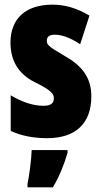

<svg xmlns="http://www.w3.org/2000/svg" viewBox="-20 -583 436 824"><path d="M372 -170C372 -255 326 -304 259 -342C188 -384 181 -390 181 -408C181 -426 192 -434 215 -434C253 -434 291 -415 324 -393L364 -516C311 -547 262 -563 205 -563C90 -563 25 -503 25 -400C25 -322 60 -265 128 -231C205 -193 211 -179 211 -161C211 -138 196 -129 166 -129C116 -129 66 -150 26 -174V-21C77 2 129 10 183 10C302 10 372 -51 372 -170ZM270 72V61H116C115 101 105 173 98 207V221H207C234 175 255 125 270 72Z"/></svg>

Font: Noto Sans Telugu ExtraCondensed Black
Style: Regular
Weight: 900
Width: 2
Designer: Jelle Bosma - Monotype Design Team
Foundry: Monotype Imaging Inc.
Version: Version 2.005